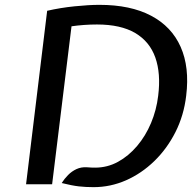

<svg xmlns="http://www.w3.org/2000/svg" viewBox="-20 -760 792 792"><path d="M366 12Q334 12 305.2 8.8Q276.5 5.5 234.5 -5Q245.5 -22.5 260.8 -38Q276 -53.5 295.5 -62.5Q315 -71.5 338.5 -70Q350.5 -69 357 -68.8Q363.5 -68.5 372.5 -68.5Q423 -68.5 466.8 -92.5Q510.5 -116.5 545.5 -157.8Q580.5 -199 603 -252.5Q625.5 -306 632.5 -365Q644 -456.5 620.8 -522.5Q597.5 -588.5 537.8 -623.8Q478 -659 380 -659Q353 -659 325.8 -657Q298.5 -655 275 -651.5L195 0H87.5L174.5 -715.5Q229 -728 287.8 -734Q346.5 -740 390 -740Q518.5 -740 603.2 -695.2Q688 -650.5 725.2 -566.5Q762.5 -482.5 748 -365Q738.5 -284 703.8 -215.2Q669 -146.5 616.5 -95.5Q564 -44.5 499.8 -16.2Q435.5 12 366 12Z"/></svg>

Font: Expletus Sans Medium
Style: Italic
Weight: 500
Italic angle: -7°
Version: Version 7.500